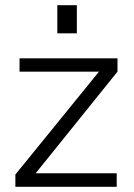

<svg xmlns="http://www.w3.org/2000/svg" viewBox="-20 -717 513 737"><path d="M39 -47 360 -442H55V-493H431V-442L117 -52H428V0H39ZM200 -697H275V-589H200Z"/></svg>

Font: Hanken Grotesk Light
Style: Regular
Weight: 300
Designer: Alfredo Marco Pradil
Foundry: Hanken Design Co.
Version: Version 3.014